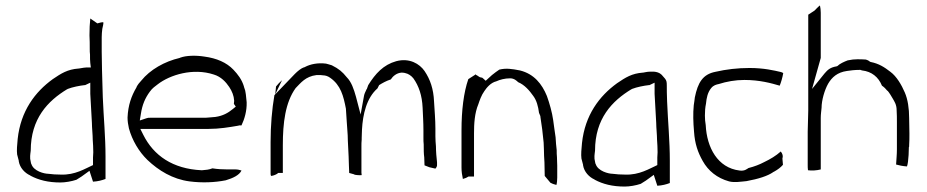

<svg xmlns="http://www.w3.org/2000/svg" viewBox="-20 -687 3410 706"><path d="M43 -119C45 -111 47 -104 49 -96V-94C53 -70 71 -51 91 -42L92 -41C122 -25 157 -16 202 -16C220 -16 243 -20 261 -26C267 -30 274 -34 280 -38L309 -59L322 -19C340 -20 355 -24 368 -29V-111C368 -184 361 -255 358 -329L357 -363C356 -405 354 -452 354 -497V-550C354 -562 355 -570 356 -579V-580C358 -590 361 -600 360 -605C355 -606 345 -603 338 -601L312 -619C310 -601 309 -581 309 -557C310 -541 310 -524 310 -508C310 -500 310 -493 311 -486V-484C311 -474 311 -464 312 -455L314 -439H297C295 -439 294 -438 288 -438C282 -437 275 -436 270 -435H269C228 -432 205 -417 174 -396C109 -349 56 -279 45 -176C43 -155 41 -134 43 -119ZM91 -103V-104C90 -117 93 -129 93 -133C93 -251 156 -316 227 -359H228L229 -360C247 -367 273 -372 291 -374H293L312 -383V-342C314 -305 316 -271 318 -234V-233C318 -218 321 -191 321 -173C322 -159 323 -143 323 -127L322 -108V-80C293 -67 256 -43 204 -45C188 -45 171 -46 157 -48C144 -48 103 -57 95 -85L94 -86V-87C93 -93 92 -98 91 -103Z M449 -255C449 -241 451 -229 454 -215C466 -171 491 -129 522 -99C563 -60 615 -28 677 -20C723 -14 770 -16 810 -24C837 -32 860 -43 868 -60C862 -62 854 -64 847 -64H818C798 -64 780 -65 761 -68C749 -63 736 -62 723 -61H721C615 -66 545 -115 507 -191L496 -213H747C787 -213 822 -219 857 -225L859 -226H868C879 -249 888 -279 887 -311L884 -340C883 -350 881 -358 877 -368V-369C869 -395 855 -413 838 -431C813 -457 777 -473 731 -479C700 -484 664 -483 643 -475H642L641 -474C585 -461 532 -431 499 -390C493 -384 486 -375 482 -367V-366C463 -334 451 -300 449 -255ZM494 -244 498 -268C503 -302 514 -327 531 -350C540 -363 551 -370 560 -377C605 -412 690 -438 766 -413C793 -405 811 -385 823 -367C833 -352 840 -335 841 -317V-316C841 -312 840 -309 840 -305L847 -295L836 -286C819 -272 800 -261 772 -257L749 -255C741 -254 733 -254 726 -254H532C526 -254 523 -254 518 -252Z M975 -49C975 -46 975 -43 977 -40C986 -41 998 -46 1003 -51H1020V-153C1020 -235 1029 -310 1067 -363C1086 -382 1103 -406 1144 -411H1155C1158 -411 1160 -411 1168 -410C1176 -410 1186 -407 1194 -401C1233 -374 1243 -334 1252 -287V-286L1255 -240C1256 -216 1259 -197 1259 -171C1260 -151 1261 -130 1262 -110V-109C1262 -98 1263 -89 1263 -78C1263 -70 1264 -62 1264 -51L1282 -46L1283 -45C1285 -44 1299 -42 1310 -43C1310 -45 1309 -49 1309 -52V-148C1309 -157 1309 -165 1310 -174V-180C1310 -191 1311 -200 1311 -209V-210C1314 -267 1328 -327 1368 -362L1374 -374C1387 -382 1399 -389 1417 -395C1424 -406 1438 -419 1457 -420C1457 -420 1465 -420 1471 -418C1481 -416 1492 -409 1500 -399C1520 -371 1532 -336 1534 -291C1535 -263 1537 -238 1537 -208V-181C1537 -171 1537 -164 1538 -156V-154C1538 -138 1538 -122 1540 -108V-107L1541 -79C1547 -77 1551 -75 1559 -72L1581 -67C1584 -70 1588 -76 1587 -82V-90C1585 -106 1583 -131 1583 -149C1582 -160 1581 -174 1581 -186V-214C1581 -247 1578 -280 1576 -314C1574 -360 1562 -395 1541 -426C1523 -452 1486 -475 1437 -462C1390 -449 1360 -416 1334 -374L1329 -360L1328 -359C1323 -349 1319 -340 1318 -332L1306 -266L1289 -331C1281 -360 1272 -386 1255 -403C1239 -423 1226 -434 1200 -447C1193 -449 1184 -452 1179 -453C1149 -457 1121 -451 1102 -441L1101 -440H1099C1087 -436 1075 -426 1064 -415L989 -337C980 -285 975 -225 975 -165ZM992 -340 1017 -392C1009 -385 1002 -378 995 -369Z M1677 -71C1677 -56 1679 -43 1682 -29C1690 -31 1697 -34 1703 -38H1723V-197C1723 -231 1725 -271 1739 -304C1743 -316 1750 -337 1761 -352C1769 -364 1784 -383 1805 -388C1818 -394 1836 -399 1856 -399C1871 -399 1881 -389 1885 -385C1909 -375 1927 -354 1941 -334C1953 -318 1959 -296 1962 -272L1967 -260V-258C1972 -228 1976 -195 1979 -163L1980 -138C1980 -121 1981 -106 1982 -90C1982 -73 1983 -60 1983 -40L2004 -15C2009 -12 2017 -9 2026 -7C2028 -14 2029 -25 2029 -34V-78C2029 -87 2028 -97 2028 -109C2027 -117 2027 -127 2027 -135C2025 -149 2024 -166 2023 -182C2020 -200 2017 -226 2014 -246C2010 -274 2001 -306 1991 -334C1973 -378 1944 -415 1892 -428C1861 -434 1841 -437 1816 -431C1808 -426 1798 -418 1789 -411L1766 -390L1756 -399C1750 -405 1750 -398 1737 -408L1730 -412V-414L1702 -396C1685 -347 1677 -281 1677 -208Z M2118 -104C2120 -96 2122 -89 2124 -81V-79C2128 -55 2146 -36 2166 -27L2167 -26C2197 -10 2232 -1 2277 -1C2295 -1 2318 -5 2336 -11C2342 -15 2349 -19 2355 -23L2384 -44L2397 -4C2415 -5 2430 -9 2443 -14V-96C2443 -169 2436 -240 2433 -314L2432 -348C2431 -392 2436 -387 2413 -412C2397 -428 2370 -423 2362 -423C2359 -423 2352 -421 2345 -420H2344C2303 -417 2280 -402 2249 -381C2184 -334 2131 -264 2120 -161C2118 -140 2116 -119 2118 -104ZM2166 -103V-104C2165 -117 2168 -129 2168 -133C2168 -251 2231 -316 2302 -359H2303L2304 -360C2322 -367 2348 -372 2366 -374H2368L2387 -383V-342C2389 -305 2391 -271 2393 -234V-233C2393 -218 2396 -191 2396 -173C2397 -159 2398 -143 2398 -127L2397 -108V-80C2368 -67 2331 -43 2279 -45C2263 -45 2246 -46 2232 -48C2219 -48 2178 -57 2170 -85L2169 -86V-87C2168 -93 2167 -98 2166 -103Z M2531 -300C2528 -269 2529 -238 2532 -203C2535 -158 2546 -127 2564 -95C2584 -59 2617 -32 2661 -20C2680 -15 2704 -19 2725 -21C2769 -29 2803 -40 2823 -54L2824 -55H2825C2841 -64 2850 -71 2859 -81L2857 -104C2860 -113 2858 -121 2851 -130C2833 -114 2813 -102 2790 -91C2773 -82 2755 -75 2732 -69C2727 -66 2718 -57 2699 -60C2619 -70 2579 -144 2575 -227C2573 -237 2572 -251 2572 -262C2572 -277 2573 -292 2576 -306C2578 -327 2582 -347 2595 -363C2604 -374 2614 -376 2623 -378C2651 -387 2684 -393 2717 -393C2774 -393 2816 -381 2847 -372C2852 -384 2857 -401 2860 -418C2859 -419 2856 -421 2852 -422C2826 -428 2789 -437 2736 -437C2692 -437 2650 -432 2611 -423C2564 -414 2546 -383 2535 -329C2534 -322 2533 -311 2531 -300Z M2950 -81C2950 -74 2950 -68 2951 -61C2964 -59 2983 -60 2998 -64V-253C2998 -267 3000 -279 3001 -291C3001 -318 3012 -356 3025 -379C3039 -403 3059 -421 3094 -426C3107 -428 3123 -430 3140 -430H3144L3146 -429C3146 -429 3148 -429 3150 -428C3185 -424 3210 -404 3223 -372C3226 -370 3230 -367 3234 -363L3243 -353H3244C3250 -346 3258 -333 3263 -324C3268 -315 3277 -303 3277 -282C3278 -268 3278 -252 3278 -237V-138C3278 -118 3276 -101 3275 -82C3285 -79 3300 -76 3315 -75C3318 -82 3320 -100 3321 -117L3322 -146L3323 -148V-153C3324 -167 3324 -181 3324 -196C3324 -214 3323 -233 3323 -253C3323 -288 3318 -322 3307 -347C3295 -375 3277 -406 3254 -423C3232 -440 3212 -453 3182 -459L3179 -460C3175 -464 3168 -467 3164 -468C3153 -469 3142 -469 3132 -469C3120 -469 3113 -468 3097 -465C3084 -460 3068 -453 3059 -444L3056 -443C3033 -439 3024 -431 3012 -417L2966 -360L2998 -474V-640C2998 -650 2997 -658 2995 -667C2987 -661 2981 -654 2975 -648L2952 -633V-281C2952 -255 2950 -225 2950 -203Z"/></svg>

Font: SolarCharger
Style: 150
Weight: 100
Designer: Mew Too
Foundry: Cannot Into Space Fonts/KineticPlasma Fonts
Version: Version 1.100